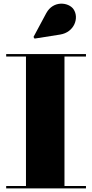

<svg xmlns="http://www.w3.org/2000/svg" viewBox="-20 -1052 514 1072"><path d="M315.5 -859C395 -871.5 423.5 -952.5 390.5 -1000.5C363.5 -1039.5 277.5 -1051.5 238 -978L167 -845.5L173 -836.5ZM14.5 -13.5V0H460V-13.5H340V-736.5H460V-750H14.5V-736.5H125V-13.5Z"/></svg>

Font: Bodoni* 16pt Fatface
Style: Regular
Weight: 900
Version: Version 2.3